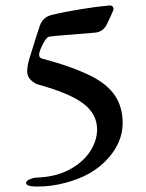

<svg xmlns="http://www.w3.org/2000/svg" viewBox="-20 -648 537 706"><path d="M76 25Q76 17 88.5 11.5Q101 6 114 5Q183 3 233.5 -23.5Q284 -50 310.5 -90Q337 -130 337 -172Q337 -229 286 -267.5Q235 -306 114 -339Q95 -350 87.5 -360.5Q80 -371 80 -387Q80 -405 88.5 -434Q97 -463 115 -519Q119 -530 121.5 -538Q124 -546 126 -552Q137 -585 170 -593Q214 -604 276 -614Q338 -624 383 -628H384Q392 -628 395.5 -622Q399 -616 396 -609L385 -584L376 -565Q362 -531 330 -528L258 -522Q176 -516 161 -513Q151 -512 138 -486.5Q125 -461 124 -449V-446Q124 -435 136 -432Q241 -405 316 -368Q375 -338 403 -296Q431 -254 431 -196Q431 -141 398 -92Q365 -43 308 -10Q270 11 219.5 24.5Q169 38 117 38Q76 38 76 25Z"/></svg>

Font: EB Garamond Medium
Style: Regular
Weight: 500
Designer: Georg Duffner and Octavio Pardo
Foundry: Georg Duffner
Version: Version 1.000